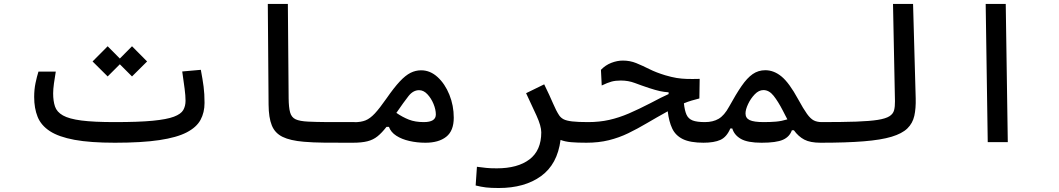

<svg xmlns="http://www.w3.org/2000/svg" viewBox="-20 -713 5313 963"><path d="M556.2 2.9Q432.6 2.9 353.5 -11.7Q274.4 -26.4 230.2 -55.2Q186 -84 168.7 -127Q151.4 -169.9 151.4 -226.6Q151.4 -264.2 158.2 -296.6Q165 -329.1 172.9 -354H259.8Q254.4 -322.8 250.5 -293.9Q246.6 -265.1 246.6 -244.6Q246.6 -206.1 255.9 -178.7Q265.1 -151.4 295.7 -134Q326.2 -116.7 388.2 -108.6Q450.2 -100.6 556.2 -100.6Q675.3 -100.6 746.1 -107.4Q816.9 -114.3 852.3 -127.7Q887.7 -141.1 899.2 -161.1Q910.6 -181.2 910.6 -207.5Q910.6 -232.9 906 -267.8Q901.4 -302.7 894 -354.5L987.3 -362.8Q996.6 -314 1001.2 -278.3Q1005.9 -242.7 1005.9 -196.8Q1005.9 -148.9 985.8 -111.8Q965.8 -74.7 916.5 -49.1Q867.2 -23.4 779.5 -10.3Q691.9 2.9 556.2 2.9ZM642.1 -329.6 581.1 -390.6 520 -329.6 444.3 -404.8 520 -481 581.1 -419.4 642.1 -481 717.8 -404.8Z M1752 2.9Q1742.2 2.9 1732.9 2.9Q1723.6 2.9 1714.4 2.9Q1652.8 2.9 1602.1 2.4Q1551.3 2 1503.9 -2Q1435.5 -7.8 1397.2 -26.6Q1358.9 -45.4 1343.3 -84Q1327.6 -122.6 1327.1 -188.5L1323.2 -693.4H1423.8L1427.7 -220.2Q1428.2 -173.8 1435.1 -149.2Q1441.9 -124.5 1462.6 -114.7Q1483.4 -105 1525.9 -103Q1568.4 -101.1 1613.8 -100.8Q1659.2 -100.6 1719.7 -100.6Q1729 -100.6 1738.5 -100.6Q1748 -100.6 1757.8 -100.6Q1784.7 -100.6 1784.7 -54.2Q1784.7 -22.9 1775.9 -10Q1767.1 2.9 1752 2.9Z M1749 2.9Q1735.8 2.9 1729.7 -10.3Q1723.6 -23.4 1723.6 -56.2Q1723.6 -80.6 1732.2 -90.3Q1740.7 -100.1 1757.8 -100.1Q1790 -100.1 1813 -109.1Q1835.9 -118.2 1859.9 -143.8Q1883.8 -169.4 1918.5 -219.2Q1956.5 -273.9 1985.1 -304.4Q2013.7 -335 2039.1 -347.7Q2064.5 -360.4 2092.3 -360.4Q2137.7 -360.4 2174.8 -326.4Q2211.9 -292.5 2233.9 -238Q2255.9 -183.6 2255.9 -122.6Q2255.9 -56.6 2218 -26.9Q2180.2 2.9 2113.8 2.9Q2071.8 2.9 2033.4 -5.9Q1995.1 -14.6 1967.8 -32.2Q1940.4 -49.8 1930.7 -76.7H1918.5Q1895 -46.4 1873.3 -29.1Q1851.6 -11.7 1822.8 -4.4Q1793.9 2.9 1749 2.9ZM1967.8 -147Q1999 -125.5 2030.8 -113Q2062.5 -100.6 2105.5 -100.6Q2166 -100.6 2166 -138.7Q2166 -163.6 2154.3 -191.9Q2142.6 -220.2 2123.5 -240.5Q2104.5 -260.7 2082 -260.7Q2052.2 -260.7 2028.8 -231Q2005.4 -201.2 1968.8 -147.9Q1968.3 -147.5 1967.8 -147Z M2791.5 -11.2Q2775.9 110.8 2693.6 170.4Q2611.3 230 2481.4 230Q2442.4 230 2417.5 227.1Q2392.6 224.1 2365.7 217.3L2372.1 123.5Q2399.9 127 2419.4 129.2Q2439 131.3 2471.7 131.3Q2576.7 131.3 2635.7 86.4Q2694.8 41.5 2694.8 -49.3Q2694.8 -80.6 2671.1 -132.8Q2647.5 -185.1 2618.7 -245.6L2709.5 -290Q2738.3 -231 2753.9 -194.1Q2769.5 -157.2 2784.7 -134.3Q2793 -122.1 2807.1 -114.7Q2821.3 -107.4 2849.9 -104Q2878.4 -100.6 2929.7 -100.6Q2948.2 -100.6 2957.3 -91.3Q2966.3 -82 2966.3 -56.2Q2966.3 -22 2953.9 -9.5Q2941.4 2.9 2923.8 2.9Q2875 2.9 2844.7 0.2Q2814.5 -2.4 2791.5 -11.2Z M3509.8 2.9Q3442.4 2.9 3405.3 -15.1Q3368.2 -33.2 3351.6 -68.4Q3335 -103.5 3329.1 -154.8Q3272.5 -123.5 3224.6 -95.2Q3176.8 -66.9 3130.9 -44.7Q3085 -22.5 3033.9 -9.8Q2982.9 2.9 2919.9 2.9Q2908.2 2.9 2901.9 -9.3Q2895.5 -21.5 2895.5 -51.3Q2895.5 -100.6 2929.7 -100.6Q2986.3 -100.6 3035.4 -111.6Q3084.5 -122.6 3134.3 -144Q3184.1 -165.5 3242.7 -195.8Q3272.5 -211.4 3293.5 -222.2Q3314.5 -232.9 3333.5 -241.2V-250Q3310.5 -251.5 3289.6 -256.1Q3268.6 -260.7 3235.4 -271.5Q3195.8 -284.7 3163.6 -296.9Q3131.3 -309.1 3093.8 -309.1Q3066.9 -309.1 3047.1 -303.7Q3027.3 -298.3 2998 -284.2L2994.1 -362.8Q3017.1 -386.7 3046.4 -397.9Q3075.7 -409.2 3104 -409.2Q3140.1 -409.2 3171.1 -396.5Q3202.1 -383.8 3236.8 -366.5Q3271.5 -349.1 3316.9 -335.4Q3348.1 -326.2 3373.5 -322Q3398.9 -317.9 3426 -317.1Q3453.1 -316.4 3489.3 -317.4L3487.8 -219.2Q3466.8 -213.9 3448.5 -208.5Q3430.2 -203.1 3410.2 -194.8Q3414.1 -158.2 3423.3 -137.7Q3432.6 -117.2 3453.9 -108.9Q3475.1 -100.6 3515.6 -100.6Q3534.2 -100.6 3543.2 -94.5Q3552.2 -88.4 3552.2 -65.9Q3552.2 -24.4 3539.8 -10.7Q3527.3 2.9 3509.8 2.9Z M3506.8 2.9Q3493.7 2.9 3487.5 -10.3Q3481.4 -23.4 3481.4 -56.2Q3481.4 -76.7 3490 -88.6Q3498.5 -100.6 3515.6 -100.6Q3556.2 -100.6 3584.5 -117.2Q3612.8 -133.8 3636.7 -177.7Q3671.4 -240.7 3699.2 -281.2Q3727.1 -321.8 3755.1 -341.3Q3783.2 -360.8 3818.4 -360.8Q3861.8 -360.8 3900.1 -329.1Q3938.5 -297.4 3982.9 -215.8Q4009.8 -166.5 4027.6 -141.8Q4045.4 -117.2 4062 -108.9Q4078.6 -100.6 4101.6 -100.6Q4120.1 -100.6 4129.2 -95Q4138.2 -89.4 4138.2 -56.2Q4138.2 -14.6 4125.7 -5.9Q4113.3 2.9 4095.7 2.9Q4043.9 2.9 4014.2 -12.7Q3984.4 -28.3 3961.9 -59.6H3951.7Q3940.4 -26.9 3907 -12Q3873.5 2.9 3799.8 2.9Q3729.5 2.9 3696 -16.4Q3662.6 -35.6 3652.8 -68.8H3643.1Q3625 -25.9 3593.5 -11.5Q3562 2.9 3506.8 2.9ZM3929.2 -114.3Q3923.8 -124.5 3918.2 -135.3Q3912.6 -146 3906.7 -157.7Q3882.8 -204.1 3860.1 -232.7Q3837.4 -261.2 3809.1 -261.2Q3786.1 -261.2 3765.6 -240Q3745.1 -218.8 3732.2 -191.2Q3719.2 -163.6 3719.2 -144Q3719.2 -120.6 3740.2 -110.6Q3761.2 -100.6 3811 -100.6Q3844.2 -100.6 3872.3 -103Q3900.4 -105.5 3929.2 -114.3Z M4095.7 2.9Q4067.4 2.9 4067.4 -51.3Q4067.4 -80.1 4077.1 -90.3Q4086.9 -100.6 4101.6 -100.6Q4206.5 -100.6 4274.9 -103Q4343.3 -105.5 4382.8 -111.8Q4422.4 -118.2 4440.9 -129.9Q4459.5 -141.6 4464.4 -160.2Q4469.2 -178.7 4468.8 -205.1L4459 -693.4H4559.6L4572.8 -219.7Q4574.2 -169.4 4565.9 -132.1Q4557.6 -94.7 4531 -68.8Q4504.4 -43 4451.7 -27.1Q4398.9 -11.2 4312 -4.2Q4225.1 2.9 4095.7 2.9Z M4934.1 0 4923.8 -693.4H5024.4L5034.7 0Z"/></svg>

Font: Cascadia Code NF
Style: Regular
Weight: 400
Monospace: yes
Designer: Aaron Bell
Foundry: Saja Typeworks
Version: Version 2404.023; ttfautohint (v1.8.4)